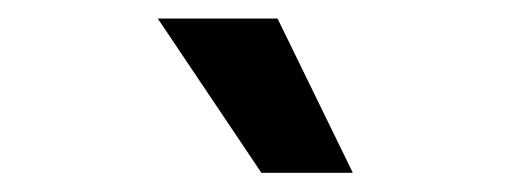

<svg xmlns="http://www.w3.org/2000/svg" viewBox="-20 -799 537 202"><path d="M255 -617.2 146 -779.5H272L351.2 -617.2Z"/></svg>

Font: InterMG SemiBold
Style: Regular
Weight: 600
Designer: Rasmus Andersson
Foundry: rsms
Version: Version 3.019;December 26, 2023;FontCreator 15.0.0.2955 64-b